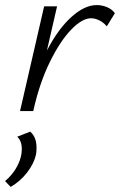

<svg xmlns="http://www.w3.org/2000/svg" viewBox="-44 -438 473 757"><path d="M409 -386 377 -334Q365 -349 348 -357.5Q331 -366 315 -366Q280 -366 236.5 -321Q193 -276 152.5 -193.5Q112 -111 88 -4L87 0H35L130 -413H181L141 -239Q186 -325 238 -371.5Q290 -418 337 -418Q358 -418 377.5 -410Q397 -402 409 -386ZM100 144Q100 162 98 171Q90 207 63 242Q36 277 -2 299L-24 276Q6 251 24 217Q42 183 42 150Q42 118 24 101L75 81Q100 102 100 144Z"/></svg>

Font: Ysabeau Infant Semilight
Style: Italic
Weight: 300
Italic angle: -12°
Designer: Christian Thalmann (Catharsis Fonts)
Version: Version 0.003